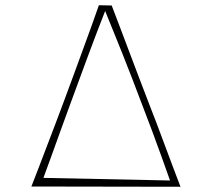

<svg xmlns="http://www.w3.org/2000/svg" viewBox="-20 -714 809 734"><path d="M100 -1Q114 -36 128.5 -74.5Q143 -113 159 -154.5Q175 -196 191.5 -239.5Q208 -283 224 -326Q243 -376 261 -426Q279 -476 296.5 -523Q314 -570 329.5 -613.5Q345 -657 358 -694L407 -693Q422 -654 438.5 -610.5Q455 -567 472.5 -520.5Q490 -474 509 -424Q528 -374 548 -322Q563 -284 578 -244.5Q593 -205 608 -164.5Q623 -124 638.5 -83Q654 -42 670 0ZM146 -34 630 -24Q614 -69 597 -116.5Q580 -164 561.5 -213.5Q543 -263 524 -312Q505 -362 486.5 -410.5Q468 -459 449.5 -505Q431 -551 414 -593Q397 -635 382 -672Q354 -601 319.5 -508.5Q285 -416 250 -320Q231 -269 213 -218.5Q195 -168 178 -121.5Q161 -75 146 -34Z"/></svg>

Font: Truculenta Thin
Style: Regular
Weight: 250
Version: Version 1.002